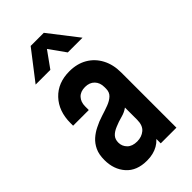

<svg xmlns="http://www.w3.org/2000/svg" viewBox="-243 -850 931 931"><g transform="rotate(-45 222.5 -384.0)"><path d="M176.5 12.5Q106.5 12.5 69.2 -29.5Q32 -71.5 32 -136Q32 -174 44.2 -200Q56.5 -226 76.2 -243.5Q96 -261 119.5 -272.5Q146.5 -286.5 175 -295.2Q203.5 -304 228 -313.2Q252.5 -322.5 267.5 -336.8Q282.5 -351 282.5 -375V-386Q282.5 -416 264.8 -434.5Q247 -453 216 -453Q184.5 -453 167.2 -434.5Q150 -416 150 -386V-361H42.5V-378.5Q42.5 -460.5 89.8 -510.5Q137 -560.5 216 -560.5Q268.5 -560.5 307.5 -537.8Q346.5 -515 368.2 -474Q390 -433 390 -378.5V0H282.5V-82.5L301 -58.5Q284.5 -24 252.5 -5.8Q220.5 12.5 176.5 12.5ZM208.5 -87Q239.5 -87 261 -105Q282.5 -123 282.5 -162V-245.5Q263.5 -231.5 238.2 -225Q213 -218.5 188.5 -208Q165 -198.5 152.2 -184.5Q139.5 -170.5 139.5 -148Q139.5 -123 157.2 -105Q175 -87 208.5 -87ZM55 -630.5 170.5 -780H260.5L376.5 -630.5H275.5L216 -714L156 -630.5Z"/></g></svg>

Font: Mohave Light SemiBold
Style: Regular
Weight: 600
Version: Version 2.003